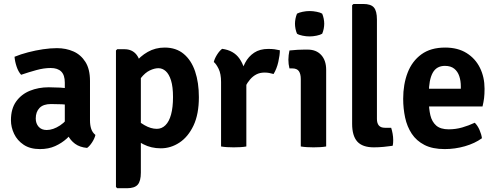

<svg xmlns="http://www.w3.org/2000/svg" viewBox="-20 -756 2562 991"><path d="M36.5 -135.5Q36.5 -194.5 63.2 -232Q90 -269.5 134.2 -287.5Q178.5 -305.5 231.5 -305.5Q256.5 -305.5 291.2 -303.8Q326 -302 355 -295.5V-211Q331 -216.5 299.2 -217.8Q267.5 -219 243 -219Q203.5 -219 184 -198.8Q164.5 -178.5 164.5 -144.5Q164.5 -119 179.2 -102Q194 -85 221 -85Q254 -85 289.8 -108.5Q325.5 -132 350 -175L369 -86Q350 -64 324.5 -40.8Q299 -17.5 264.8 -2Q230.5 13.5 186 13.5Q135.5 13.5 102.2 -8.8Q69 -31 52.8 -65.2Q36.5 -99.5 36.5 -135.5ZM472.5 -59.5Q468.5 -42 455.8 -22Q443 -2 429.5 7.5Q391.5 4 367.2 -14Q343 -32 330.5 -57.8Q318 -83.5 314.5 -110V-329.5Q314.5 -368.5 296 -386.8Q277.5 -405 241.5 -405Q206.5 -405 167.5 -394.2Q128.5 -383.5 89 -370Q74.5 -386 65.8 -412Q57 -438 55 -463Q86.5 -476 124.8 -486Q163 -496 202 -501.8Q241 -507.5 274 -507.5Q320.5 -507.5 359 -490.5Q397.5 -473.5 421 -436.2Q444.5 -399 444.5 -338.5V-134.5Q444.5 -109.5 450.8 -90.8Q457 -72 472.5 -59.5Z M622 -502Q662.5 -502 684.8 -473.5Q707 -445 707 -395V135Q707 178.5 691 197Q675 215.5 635.5 215.5H585L578.5 209V-495.5L585 -502ZM1006.5 -254.5Q1006.5 -166.5 978.8 -108Q951 -49.5 906.2 -20Q861.5 9.5 810 9.5Q760 9.5 719.8 -11.5Q679.5 -32.5 646 -55L664.5 -151.5Q693.5 -128.5 726 -109.8Q758.5 -91 789.5 -91Q815 -91 834 -109.8Q853 -128.5 863 -165.2Q873 -202 873 -255Q873 -308 862.8 -340.8Q852.5 -373.5 835.5 -388.8Q818.5 -404 797.5 -404Q777.5 -404 753.2 -392.5Q729 -381 707.2 -353.2Q685.5 -325.5 672 -276L644 -359Q651 -396 677 -430.8Q703 -465.5 742.5 -488Q782 -510.5 830 -510.5Q889 -510.5 928.2 -477.8Q967.5 -445 987 -387.5Q1006.5 -330 1006.5 -254.5Z M1424.5 -496.5Q1424.5 -472 1416.5 -436.5Q1408.5 -401 1392 -374Q1380.5 -377.5 1369 -379.5Q1357.5 -381.5 1346 -381.5Q1321.5 -381.5 1303.2 -372Q1285 -362.5 1271 -346.2Q1257 -330 1246 -308.5Q1235 -287 1226.5 -263L1210 -284Q1212 -323 1220.2 -361.5Q1228.5 -400 1245.5 -432.2Q1262.5 -464.5 1291.8 -484Q1321 -503.5 1364.5 -503.5Q1383 -503.5 1396.5 -501.8Q1410 -500 1424.5 -496.5ZM1083.5 -436Q1087.5 -453.5 1100.2 -473.8Q1113 -494 1126.5 -504Q1186.5 -496 1216.2 -453.2Q1246 -410.5 1251.5 -343V0Q1238.5 2.5 1221.2 3.5Q1204 4.5 1186.5 4.5Q1169.5 4.5 1152.2 3.5Q1135 2.5 1121 0V-332.5Q1121 -375 1108.5 -400.5Q1096 -426 1083.5 -436Z M1663.5 0Q1650 2.5 1632.8 3.5Q1615.5 4.5 1598.5 4.5Q1581.5 4.5 1564.2 3.5Q1547 2.5 1532.5 0V-348Q1532.5 -374 1522.8 -388.5Q1513 -403 1487.5 -403H1474Q1468.5 -425 1468.5 -448Q1468.5 -459.5 1470 -471.5Q1471.5 -483.5 1474 -495.5Q1495.5 -498 1516 -499Q1536.5 -500 1550.5 -500H1568Q1612.5 -500 1638 -472Q1663.5 -444 1663.5 -395.5ZM1502.5 -633.5Q1502.5 -646 1505.2 -659.8Q1508 -673.5 1513 -685.5Q1524 -691.5 1542.2 -695.2Q1560.5 -699 1578 -699Q1595.5 -699 1614.5 -695.2Q1633.5 -691.5 1643 -685.5Q1648 -673.5 1650.8 -659.5Q1653.5 -645.5 1653.5 -633.5Q1653.5 -621.5 1650.8 -607.5Q1648 -593.5 1643 -582Q1633.5 -576 1614.5 -572Q1595.5 -568 1578 -568Q1560.5 -568 1541.8 -571.8Q1523 -575.5 1513 -582Q1508 -593.5 1505.2 -607.5Q1502.5 -621.5 1502.5 -633.5Z M1999 -96.5Q2003.5 -82.5 2006.5 -66Q2009.5 -49.5 2009.5 -33Q2009.5 -26 2009 -18.2Q2008.5 -10.5 2006.5 -3.5Q1986.5 -0.5 1960.5 2Q1934.5 4.5 1909.5 4.5Q1851 4.5 1824.2 -25.2Q1797.5 -55 1797.5 -117V-729L1804.5 -735.5H1855Q1894.5 -735.5 1910 -717.2Q1925.5 -699 1925.5 -655V-142Q1925.5 -120 1935.5 -108.2Q1945.5 -96.5 1967 -96.5Z M2143.5 -206.5V-298H2358.5V-310.5Q2358.5 -339 2350.5 -363Q2342.5 -387 2324.5 -401.5Q2306.5 -416 2276.5 -416Q2233 -416 2213.2 -379.8Q2193.5 -343.5 2193.5 -275V-235.5Q2193.5 -195 2201.2 -161.5Q2209 -128 2231.2 -108.2Q2253.5 -88.5 2296 -88.5Q2332 -88.5 2365.8 -98.2Q2399.5 -108 2430.5 -122.5Q2445.5 -107.5 2455.2 -85Q2465 -62.5 2467.5 -42.5Q2431 -16 2379.8 -1.2Q2328.5 13.5 2275.5 13.5Q2212.5 13.5 2171 -7.8Q2129.5 -29 2105.2 -65.8Q2081 -102.5 2071 -149.2Q2061 -196 2061 -246Q2061 -321 2084 -380.8Q2107 -440.5 2155 -475.5Q2203 -510.5 2277.5 -510.5Q2343 -510.5 2388.2 -482.2Q2433.5 -454 2457.2 -406Q2481 -358 2481 -298Q2481 -269 2478.5 -249.2Q2476 -229.5 2470.5 -206.5Z"/></svg>

Font: Signika Light SemiBold
Style: Regular
Weight: 600
Version: Version 2.003;gftools[0.9.32]